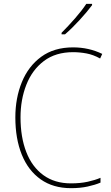

<svg xmlns="http://www.w3.org/2000/svg" viewBox="-20 -971 581 1001"><path d="M361 -699Q270 -699 209 -653Q148 -607 117.5 -529.5Q87 -452 87 -359Q87 -256 117 -178.5Q147 -101 206 -58Q265 -15 350 -15Q399 -15 437.5 -23.5Q476 -32 504 -44V-19Q476 -7 437 1.5Q398 10 350 10Q257 10 192 -36Q127 -82 93.5 -165Q60 -248 60 -359Q60 -460 94 -543Q128 -626 195 -675Q262 -724 361 -724Q443 -724 513 -690L502 -666Q466 -686 430.5 -692.5Q395 -699 361 -699ZM460 -944Q434 -909 394.5 -866Q355 -823 319 -792H301V-800Q335 -834 371 -875Q407 -916 430 -951H460Z"/></svg>

Font: Noto Sans Telugu SemiCondensed Thin
Style: Regular
Weight: 100
Width: 4
Designer: Jelle Bosma - Monotype Design Team
Foundry: Monotype Imaging Inc.
Version: Version 2.005; ttfautohint (v1.8.4.7-5d5b)